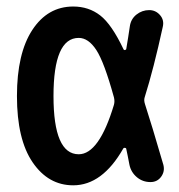

<svg xmlns="http://www.w3.org/2000/svg" viewBox="-20 -550 540 580"><path d="M217.8 -435.5Q141.6 -435.5 141.6 -259.8Q141.6 -84 217.8 -84Q279.3 -84 324.2 -233.4Q327.1 -244.1 324.2 -255.9Q294.9 -362.3 271 -398.9Q247.1 -435.5 217.8 -435.5ZM201.2 9.8Q126 9.8 78.6 -59.6Q31.2 -128.9 31.2 -259.8Q31.2 -388.7 77.6 -459.5Q124 -530.3 201.2 -530.3Q248 -530.3 282.7 -503.4Q317.4 -476.6 353.5 -400.4Q357.4 -396.5 361.3 -401.4Q363.3 -413.1 367.2 -437.5Q371.1 -461.9 372.1 -469.7Q375 -492.2 392.1 -505.9Q409.2 -519.5 430.7 -519.5Q450.2 -519.5 463.4 -504.4Q476.6 -489.3 471.7 -468.8Q444.3 -342.8 417 -255.9Q414.1 -247.1 418 -235.4Q437.5 -175.8 473.6 -51.8Q478.5 -32.2 466.8 -16.1Q455.1 0 434.6 0Q411.1 0 393.6 -14.6Q376 -29.3 371.1 -51.8Q369.1 -61.5 365.7 -79.6Q362.3 -97.7 361.3 -100.6Q360.4 -103.5 356.9 -103.5Q353.5 -103.5 352.5 -101.6Q289.1 9.8 201.2 9.8Z"/></svg>

Font: Rounded-X Mgen+ 2m medium
Style: Regular
Weight: 500
Designer: [Source Han Sans]
Ryoko NISHIZUKA  (kana & ideographs); Paul D. Hunt (Latin, Greek & Cyrillic); Wenlong ZHANG  (bopomofo
Version: Version 1.059.20150602